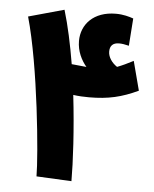

<svg xmlns="http://www.w3.org/2000/svg" viewBox="-51 -731 620 774"><g transform="rotate(5 259.5 -344.0)"><path d="M267 0C267 -77 260 -209 244 -347C266 -344 286 -343 308 -343C386 -343 440 -356 506 -387L475 -505C450 -492 431 -483 410 -475C389 -489 373 -511 373 -534C373 -557 385 -570 410 -570C422 -570 434 -568 450 -564L458 -675C441 -681 417 -688 387 -688C297 -688 248 -633 248 -566C248 -524 266 -489 287 -464C264 -466 244 -468 227 -470C214 -548 198 -623 179 -686L35 -646C91 -450 125 -90 125 -7Z"/></g></svg>

Font: Noto Sans Arabic UI XCn XBd
Style: Regular
Weight: 800
Width: 2
Designer: Monotype Design Team, Nadine Chahine and Nizar Qandah
Foundry: Monotype Imaging Inc.
Version: Version 2.010